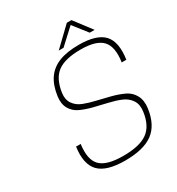

<svg xmlns="http://www.w3.org/2000/svg" viewBox="-206 -1000 1062 1150"><g transform="rotate(-30 324.5 -425.0)"><path d="M196 -520Q190 -476 210.5 -446.5Q231 -417 268 -402.5Q305 -388 351.5 -377.5Q398 -367 443.5 -355Q489 -343 526 -325.5Q563 -308 582.5 -272Q602 -236 595 -183Q580 -76 515 -28Q450 20 322 20Q194 20 143 -32.5Q92 -85 108 -200H140Q126 -97 169 -53.5Q212 -10 326 -10Q440 -10 494.5 -49.5Q549 -89 561 -180Q568 -227 547.5 -258Q527 -289 490 -304.5Q453 -320 407 -330.5Q361 -341 315 -352.5Q269 -364 232 -381Q195 -398 175.5 -432Q156 -466 163 -517Q173 -588 204 -632.5Q235 -677 289.5 -698.5Q344 -720 426 -720Q549 -720 597.5 -668Q646 -616 629 -500H597Q612 -601 571 -645.5Q530 -690 422 -690Q313 -690 261 -651Q209 -612 196 -520ZM554 -750H520L444 -847L339 -750H306L431 -870H463Z"/></g></svg>

Font: Fivo Sans Thin
Style: Regular
Weight: 250
Foundry: Alexander Slobzheninov
Version: 1.0